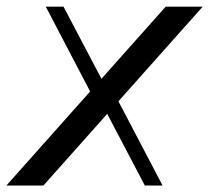

<svg xmlns="http://www.w3.org/2000/svg" viewBox="-75 -571 644 591"><path d="M-55.3 0 435 -550.5H548.9L58.7 0ZM220.3 -255.3 65.9 -550.5H120.5L253.7 -297.3ZM370.8 0 234.4 -259.8 267.2 -301.8 425.4 0Z"/></svg>

Font: Savate ExtraLight
Style: Italic
Weight: 200
Italic angle: -11°
Designer: Max Esnée
Foundry: Plomb Type
Version: Version 2.000